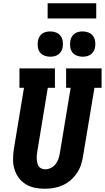

<svg xmlns="http://www.w3.org/2000/svg" viewBox="-20 -1157 647 1185"><path d="M256 8Q224 8 193.5 1.5Q163 -5 137.5 -21Q112 -37 94.5 -61.5Q77 -86 68.5 -115Q60 -144 60.5 -176Q61 -208 66 -240L128 -615H100V-735H319V-615H275L210 -221Q208 -209 207 -197Q206 -185 207 -173.5Q208 -162 210.5 -150.5Q213 -139 219.5 -130Q226 -121 236.5 -116.5Q247 -112 259 -112Q277 -112 294 -120.5Q311 -129 322.5 -143.5Q334 -158 340 -175Q346 -192 349 -209L416 -615H388V-735H607V-615H563L492 -190Q488 -163 478.5 -136Q469 -109 452.5 -85.5Q436 -62 413.5 -43Q391 -24 364.5 -12.5Q338 -1 310.5 3.5Q283 8 256 8ZM490 -807Q472 -807 454.5 -813.5Q437 -820 426.5 -834Q416 -848 413.5 -866.5Q411 -885 414 -904Q416 -917 422.5 -929Q429 -941 440 -949Q451 -957 464 -960Q477 -963 490 -963Q509 -963 526 -956.5Q543 -950 553.5 -936Q564 -922 567 -903.5Q570 -885 567 -866Q565 -853 558 -841Q551 -829 540 -821Q529 -813 516 -810Q503 -807 490 -807ZM290 -807Q272 -807 254.5 -813.5Q237 -820 226.5 -834Q216 -848 213.5 -866.5Q211 -885 214 -904Q216 -917 222.5 -929Q229 -941 240 -949Q251 -957 264 -960Q277 -963 290 -963Q309 -963 326 -956.5Q343 -950 353.5 -936Q364 -922 367 -903.5Q370 -885 367 -866Q365 -853 358 -841Q351 -829 340 -821Q329 -813 316 -810Q303 -807 290 -807ZM274 -1043V-1137H574V-1043Z"/></svg>

Font: Iosevka Curly Slab HvExObl
Style: Regular
Weight: 900
Width: 7
Italic angle: -9°
Monospace: yes
Designer: Belleve Invis
Foundry: Belleve Invis
Version: Version 11.1.0; ttfautohint (v1.8.3)